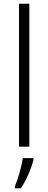

<svg xmlns="http://www.w3.org/2000/svg" viewBox="-20 -780 256 1021"><path d="M136 0V-760H81V0ZM158 69V61H101C96 103 74 178 59 211V221H91C121 177 147 115 158 69Z"/></svg>

Font: Noto Sans Telugu SemiCondensed Light
Style: Regular
Weight: 300
Width: 4
Designer: Jelle Bosma - Monotype Design Team
Foundry: Monotype Imaging Inc.
Version: Version 2.005